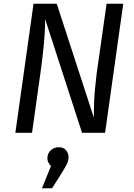

<svg xmlns="http://www.w3.org/2000/svg" viewBox="-20 -709 717 1025"><path d="M549 -689H638L541 0H418L221 -607Q221 -565 218 -521.5Q215 -478 209.5 -427.5Q204 -377 195 -313L151 0H62L159 -689H283L481 -81Q481 -127 482.5 -164Q484 -201 487.5 -237.5Q491 -274 496 -316ZM294 77Q320 77 333 93.5Q346 110 346 129Q346 147 338 164.5Q330 182 310 214L258 296H204L252 178Q245 170 239 159.5Q233 149 233 136Q233 110 251 93.5Q269 77 294 77Z"/></svg>

Font: Fira Sans Variable
Style: Italic
Weight: 397
Italic angle: -8°
Designer: Carrois Corporate & Edenspiekermann AG
Foundry: Carrois Corporate GbR & Edenspiekermann AG
Version: Version 4.202